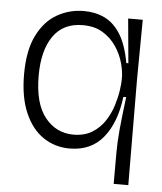

<svg xmlns="http://www.w3.org/2000/svg" viewBox="-49 -567 628 746"><g transform="rotate(5 264.5 -194.5)"><path d="M422 135V12Q422 -27 426.5 -76.5Q431 -126 441 -205H430Q418 -105 370.5 -46Q323 13 239 13Q182 13 136.5 -17.5Q91 -48 64.5 -109Q38 -170 38 -259Q38 -352 67 -410.5Q96 -469 144 -496.5Q192 -524 249 -524Q293 -524 329 -507Q365 -490 391 -449.5Q417 -409 430 -337H438L422 -510H479L477 -277L479 135ZM249 -42Q292 -42 322 -60.5Q352 -79 371 -108Q390 -137 400 -169Q410 -201 414 -228.5Q418 -256 418 -271V-279Q418 -304 409 -336.5Q400 -369 380 -399Q360 -429 328 -449Q296 -469 249 -469Q173 -469 134 -413Q95 -357 95 -259Q95 -150 138.5 -96Q182 -42 249 -42Z"/></g></svg>

Font: Bricolage Grotesque 48pt ExtraLight
Style: Regular
Weight: 200
Designer: Mathieu Triay
Foundry: Atelier Triay
Version: Version 1.000; ttfautohint (v1.8.4.7-5d5b);gftools[0.9.32]